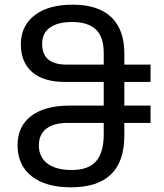

<svg xmlns="http://www.w3.org/2000/svg" viewBox="-20 -790 702 820"><path d="M283 10Q175 10 115 -37.5Q55 -85 55 -170Q55 -250 113 -294.5Q171 -339 278 -339H423V-440H258Q166 -440 117.5 -482Q69 -524 69 -601Q69 -679 127.5 -724.5Q186 -770 290 -770Q400 -770 455.5 -716.5Q511 -663 511 -562V-514H623V-440H511V-339H623V-265H511V-211Q511 10 283 10ZM265 -514H423V-564Q423 -632 389.5 -664Q356 -696 288 -696Q227 -696 193.5 -672.5Q160 -649 160 -602Q160 -514 265 -514ZM287 -64Q358 -64 390.5 -101.5Q423 -139 423 -216V-265H268Q210 -265 178 -240.5Q146 -216 146 -169Q146 -120 182 -92Q218 -64 287 -64Z"/></svg>

Font: Go Noto Current
Style: Regular
Weight: 400
Designer: Monotype Design Team
Foundry: Monotype Imaging Inc.
Version: Version 2.007; ttfautohint (v1.8) -l 8 -r 50 -G 200 -x 14 -D